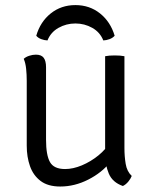

<svg xmlns="http://www.w3.org/2000/svg" viewBox="-20 -706 586 736"><path d="M457 -138.5Q457 -106.5 461.8 -77.8Q466.5 -49 485 -31.5Q481 -21 471.8 -9.8Q462.5 1.5 451 7Q411 -7 397 -40.8Q383 -74.5 383 -114.5V-490.5Q390.5 -492 399.8 -492.8Q409 -493.5 419.5 -493.5Q430.5 -493.5 440 -492.8Q449.5 -492 457 -490.5ZM82.5 -396Q82.5 -420 80.2 -442Q78 -464 71 -480.5Q79 -488 92 -492.2Q105 -496.5 117.5 -496.5Q138.5 -496.5 147.5 -484.5Q156.5 -472.5 156.5 -448V-170.5Q156.5 -111.5 171.5 -84.8Q186.5 -58 229.5 -58Q260 -58 294 -72.2Q328 -86.5 357.2 -110.2Q386.5 -134 403 -163V-85Q370.5 -44 318.2 -17.5Q266 9 211 9Q164 9 135.8 -12.2Q107.5 -33.5 95 -69Q82.5 -104.5 82.5 -147.5ZM419.5 -569Q412 -560.5 400 -556Q388 -551.5 376 -551Q363.5 -582.5 333.8 -599.2Q304 -616 269 -616Q234 -616 204.2 -599.2Q174.5 -582.5 162 -551Q150 -551.5 138 -556Q126 -560.5 119 -569Q134.5 -622.5 174.5 -654.5Q214.5 -686.5 269 -686.5Q323.5 -686.5 363.5 -654.5Q403.5 -622.5 419.5 -569Z"/></svg>

Font: Signika
Style: Regular
Weight: 300
Designer: Anna Giedry
Foundry: Anna Giedry
Version: Version 2.000